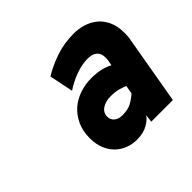

<svg xmlns="http://www.w3.org/2000/svg" viewBox="-114 -844 703 703"><g transform="rotate(-45 237.5 -492.5)"><path d="M318 -313Q309 -299 287 -286Q265 -273 230 -273Q207 -273 186 -281Q165 -289 148.5 -304.5Q132 -320 122 -344Q112 -368 112 -399Q112 -437 125.5 -465.5Q139 -494 161 -513Q183 -532 212 -541.5Q241 -551 271 -551Q302 -551 324 -545Q346 -539 357 -532L361 -554Q361 -556 361.5 -559Q362 -562 362 -566Q362 -611 312 -611Q283 -611 250 -599Q217 -587 189 -568L170 -661Q204 -682 247.5 -697Q291 -712 342 -712Q366 -712 389.5 -705Q413 -698 432 -683Q451 -668 463 -643Q475 -618 475 -582Q475 -573 474.5 -564.5Q474 -556 472 -548L426 -283H314ZM256 -374Q285 -374 302.5 -383.5Q320 -393 336 -407L342 -440Q330 -445 314 -449.5Q298 -454 275 -454Q249 -454 231 -442.5Q213 -431 213 -409Q213 -394 224.5 -384Q236 -374 256 -374Z"/></g></svg>

Font: Overpass Heavy
Style: Italic
Weight: 900
Italic angle: -10°
Designer: Delve Withrington, Dave Bailey
Foundry: Delve Fonts
Version: Version 3.000;DELV;Overpass